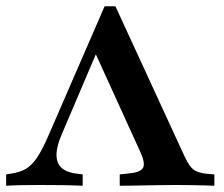

<svg xmlns="http://www.w3.org/2000/svg" viewBox="-27 -595 716 615"><path d="M342.7 -575 562.9 -96.8Q572.6 -75.8 581.5 -63.7Q590.3 -51.6 602 -46.4Q613.7 -41.1 632.3 -38.7L659.7 -36.3V0Q645.2 -0.8 625.8 -1.2Q606.5 -1.6 585.9 -2Q565.3 -2.4 546 -2.4H539.5H535.5Q512.9 -2.4 488.3 -2Q463.7 -1.6 439.1 -1.2Q414.5 -0.8 393.5 -0.4Q372.6 0 356.5 0V-36.3L386.3 -39.5Q422.6 -42.7 431 -57.3Q439.5 -71.8 421.8 -109.7L270.2 -442.7L292.7 -450.8L171 -165.3Q146 -107.3 157.7 -75.8Q169.4 -44.4 219.4 -38.7L237.9 -36.3V0Q202.4 -1.6 168.5 -2Q134.7 -2.4 103.2 -2.4Q72.6 -2.4 45.2 -2Q17.7 -1.6 -7.3 0V-36.3L7.3 -38.7Q36.3 -42.7 55.6 -54Q75 -65.3 91.5 -89.9Q108.1 -114.5 127.4 -158.9L308.1 -575Z"/></svg>

Font: Playfair 9pt
Style: Bold
Weight: 700
Designer: Claus Eggers Sørensen
Foundry: Claus Eggers Sørensen
Version: Version 2.203